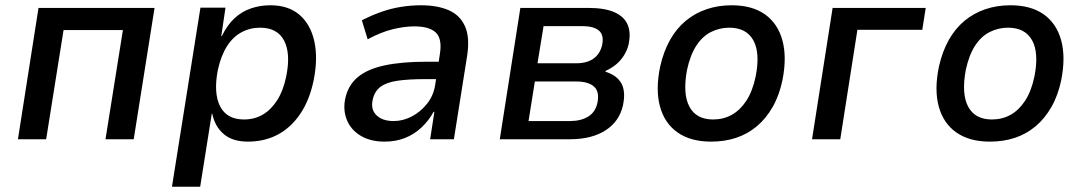

<svg xmlns="http://www.w3.org/2000/svg" viewBox="-20 -528 4108 728"><path d="M48 0 126 -498H566L487 0H380L446 -414H221L155 0Z M632 180 740 -499H835L819 -391H821Q842 -434 870 -459.5Q898 -485 932.5 -496.5Q967 -508 1005 -508Q1074 -508 1116 -471.5Q1158 -435 1172 -370.5Q1186 -306 1169 -222Q1153 -147 1118 -95.5Q1083 -44 1033 -17.5Q983 9 920 9Q862 9 828.5 -19.5Q795 -48 785 -96L783 -97L739 180ZM905 -75Q945 -75 976.5 -93.5Q1008 -112 1031 -148Q1054 -184 1065 -237Q1083 -324 1057.5 -373.5Q1032 -423 966 -423Q928 -423 895.5 -405.5Q863 -388 840.5 -352.5Q818 -317 806 -263Q789 -175 814.5 -125Q840 -75 905 -75Z M1438 9Q1385 9 1348 -13Q1311 -35 1295.5 -72.5Q1280 -110 1289 -154Q1300 -205 1336.5 -235.5Q1373 -266 1438 -280Q1503 -294 1598 -294H1660L1650 -228H1593Q1530 -228 1488 -222Q1446 -216 1423 -199Q1400 -182 1393 -149Q1385 -113 1407.5 -91Q1430 -69 1473 -69Q1508 -69 1541.5 -86.5Q1575 -104 1599.5 -135Q1624 -166 1630 -206L1648 -324Q1657 -381 1632.5 -404.5Q1608 -428 1551 -428Q1513 -428 1468.5 -417Q1424 -406 1374 -379L1352 -451Q1389 -470 1426 -483Q1463 -496 1501 -502Q1539 -508 1576 -508Q1639 -508 1682 -489Q1725 -470 1743.5 -427.5Q1762 -385 1751 -315L1701 0H1611L1627 -104H1624Q1606 -71 1578.5 -45Q1551 -19 1516 -5Q1481 9 1438 9Z M1875 0 1953 -498H2210Q2273 -498 2310 -481.5Q2347 -465 2360 -434Q2373 -403 2363 -358Q2358 -338 2346.5 -319Q2335 -300 2317.5 -285Q2300 -270 2276 -259V-256Q2320 -242 2336.5 -211Q2353 -180 2342 -128Q2328 -67 2275.5 -33.5Q2223 0 2141 0ZM1984 -69H2141Q2182 -69 2209.5 -85.5Q2237 -102 2245 -137Q2254 -180 2232.5 -199.5Q2211 -219 2165 -219H2008ZM2018 -288H2164Q2205 -288 2230 -305.5Q2255 -323 2263 -357Q2271 -395 2251 -412Q2231 -429 2187 -429H2041Z M2676 9Q2599 9 2549.5 -25.5Q2500 -60 2482.5 -124Q2465 -188 2483 -275Q2496 -333 2520.5 -376.5Q2545 -420 2580 -449Q2615 -478 2659 -493Q2703 -508 2754 -508Q2832 -508 2880.5 -473.5Q2929 -439 2946.5 -375.5Q2964 -312 2947 -225Q2935 -167 2910 -123Q2885 -79 2850 -49.5Q2815 -20 2771.5 -5.5Q2728 9 2676 9ZM2684 -75Q2723 -75 2754.5 -92.5Q2786 -110 2809.5 -145.5Q2833 -181 2845 -237Q2863 -327 2836.5 -375Q2810 -423 2745 -423Q2708 -423 2675.5 -406.5Q2643 -390 2620 -354.5Q2597 -319 2585 -263Q2568 -172 2594 -123.5Q2620 -75 2684 -75Z M3059 0 3137 -498H3490L3477 -415H3231L3166 0Z M3733 9Q3656 9 3606.5 -25.5Q3557 -60 3539.5 -124Q3522 -188 3540 -275Q3553 -333 3577.5 -376.5Q3602 -420 3637 -449Q3672 -478 3716 -493Q3760 -508 3811 -508Q3889 -508 3937.5 -473.5Q3986 -439 4003.5 -375.5Q4021 -312 4004 -225Q3992 -167 3967 -123Q3942 -79 3907 -49.5Q3872 -20 3828.5 -5.5Q3785 9 3733 9ZM3741 -75Q3780 -75 3811.5 -92.5Q3843 -110 3866.5 -145.5Q3890 -181 3902 -237Q3920 -327 3893.5 -375Q3867 -423 3802 -423Q3765 -423 3732.5 -406.5Q3700 -390 3677 -354.5Q3654 -319 3642 -263Q3625 -172 3651 -123.5Q3677 -75 3741 -75Z"/></svg>

Font: Nunito Sans 7pt SemiCondensed SemiBold
Style: Italic
Weight: 600
Width: 4
Italic angle: -9°
Designer: Vernon Adams
Foundry: Vernon Adams
Version: Version 3.101;gftools[0.9.27]